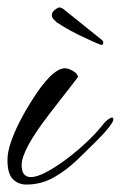

<svg xmlns="http://www.w3.org/2000/svg" viewBox="-35 -484 324 515"><path d="M36 11Q14 11 -0.5 -3.5Q-15 -18 -15 -55Q-15 -76 -5.5 -103.5Q4 -131 18.5 -159Q33 -187 47 -209Q103 -300 139 -301Q148 -301 161 -293.5Q174 -286 174 -277Q174 -277 98 -179Q23 -82 23 -41Q23 -9 48 -9Q64 -9 89.5 -22.5Q115 -36 143 -57Q171 -78 196.5 -102Q222 -126 238 -146Q248 -159 255.5 -164Q263 -169 265 -169Q269 -169 269 -163Q269 -158 257.5 -143Q246 -128 226 -108Q202 -84 173 -56Q144 -28 110 -8.5Q76 11 36 11ZM235 -364Q229 -366 214.5 -372.5Q200 -379 177 -390Q151 -403 137 -411.5Q123 -420 117 -424Q113 -428 108.5 -432.5Q104 -437 104 -444Q104 -451 112 -457.5Q120 -464 124 -464Q131 -464 141 -455L238 -377Q242 -374 242 -370Q242 -362 235 -364Z"/></svg>

Font: Alex Brush
Style: Regular
Weight: 400
Designer: Robert E. Leuschke
Foundry: Robert E. Leuschke
Version: Version 1.111; ttfautohint (v1.8.4.7-5d5b)